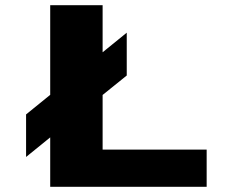

<svg xmlns="http://www.w3.org/2000/svg" viewBox="-20 -720 890 740"><path d="M80.5 -279 173.5 -354.5V-700H375.5V-518.5L468.5 -594V-429L375.5 -354V-143.5H776.5V0H173.5V-190.5L80.5 -115Z"/></svg>

Font: League Mono Wide ExtraBold
Style: Regular
Weight: 800
Width: 8
Designer: Tyler Finck
Foundry: The League of Moveable Type / Tyler Finck
Version: Version 2.210